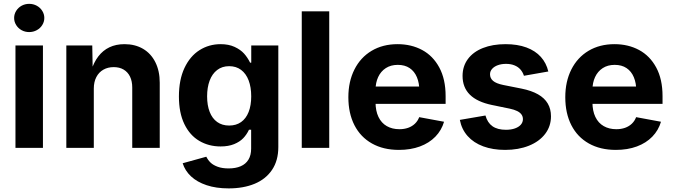

<svg xmlns="http://www.w3.org/2000/svg" viewBox="-20 -788 3588 1023"><path d="M62.4 -545.9H208.8V0H62.4ZM55.3 -692.3Q55.3 -712.6 66.1 -730Q76.9 -747.4 95.2 -757.5Q113.6 -767.5 135.5 -767.5Q157.4 -767.5 175.9 -757.5Q194.4 -747.4 205.2 -730Q216.1 -712.7 216.1 -692.3Q216.1 -671.9 205.2 -654.6Q194.4 -637.2 175.9 -627.2Q157.4 -617.1 135.5 -617.1Q113.6 -617.1 95.2 -627.1Q76.9 -637.2 66.1 -654.6Q55.3 -672 55.3 -692.3Z M479.8 0H333.4V-545.9H471.6L474 -409.6H465.2Q479.7 -456 504 -487.7Q528.3 -519.4 563.1 -536.1Q598 -552.7 643.3 -552.7Q699.8 -552.7 742.1 -527.9Q784.4 -503.1 807.7 -456.6Q831.1 -410.1 831.1 -347.2V0H684.6V-321.7Q684.6 -355.3 672.8 -379.8Q660.9 -404.2 638.7 -417.3Q616.6 -430.4 585.9 -430.4Q554.7 -430.4 530.7 -416.7Q506.7 -403.1 493.3 -377.3Q479.8 -351.5 479.8 -316.1Z M953.3 81.8 1079.2 47Q1088.6 65.7 1102.4 78.8Q1116.1 91.8 1140.1 100.6Q1164.1 109.4 1198 109.4Q1235.5 109.4 1262.4 97.8Q1289.2 86.3 1303.6 62.8Q1318.1 39.3 1318.1 3.7V-96.7H1306.6Q1294.1 -70.4 1275.8 -51.5Q1257.6 -32.5 1227.5 -20.1Q1197.3 -7.7 1155.3 -7.7Q1092.3 -7.7 1041.9 -37.3Q991.5 -66.8 962.4 -126.7Q933.3 -186.6 933.3 -273.8Q933.3 -362.9 962.9 -425.9Q992.6 -488.9 1043.1 -520.8Q1093.6 -552.7 1155.7 -552.7Q1198.5 -552.7 1230.1 -538.1Q1261.7 -523.4 1280.4 -502.5Q1299 -481.7 1312.7 -454H1318.7V-545.9H1462.9V-4.6Q1462.9 67.5 1429.5 117Q1396.2 166.5 1336.6 191.2Q1277.1 215.8 1198.5 215.8Q1131.9 215.8 1080.9 198.8Q1029.9 181.8 997.9 151.8Q965.8 121.7 953.3 81.8ZM1318.5 -274.7Q1318.5 -323.3 1304.8 -359.5Q1291 -395.8 1264.6 -415.6Q1238.2 -435.4 1201.1 -435.4Q1163.4 -435.4 1137 -415Q1110.5 -394.7 1097 -358.4Q1083.5 -322.2 1083.5 -274.7Q1083.5 -227 1097.1 -192Q1110.7 -156.9 1137.1 -138Q1163.4 -119.1 1201.1 -119.1Q1238.2 -119.1 1264.5 -137.6Q1290.8 -156.1 1304.6 -191.1Q1318.5 -226.2 1318.5 -274.7Z M1734.2 0H1587.8V-727.5H1734.2Z M1836.1 -270.1Q1836.1 -353.7 1868.5 -417.8Q1900.8 -482 1960.2 -517.4Q2019.5 -552.7 2098.3 -552.7Q2171.4 -552.7 2229.2 -521.7Q2287 -490.7 2320.6 -428.4Q2354.3 -366 2354.3 -275.8V-234.7H1896.2V-326.9H2282.9L2214.5 -302.2Q2214.5 -345.3 2201.4 -376.6Q2188.2 -408 2162.6 -425.2Q2136.9 -442.4 2099.4 -442.4Q2062.3 -442.4 2035.6 -425.1Q2008.9 -407.7 1994.9 -377.5Q1980.9 -347.3 1980.9 -308.7V-243.8Q1980.9 -197.4 1996.5 -165Q2012.1 -132.5 2040.8 -116.1Q2069.6 -99.6 2108 -99.6Q2133.6 -99.6 2154.6 -107Q2175.6 -114.5 2190.6 -128.8Q2205.7 -143.1 2213.6 -163.8L2346 -139.3Q2332.5 -93.6 2299.8 -59.9Q2267 -26.1 2217.6 -7.7Q2168.2 10.7 2105.7 10.7Q2022.5 10.7 1961.8 -23.5Q1901 -57.6 1868.5 -120.9Q1836.1 -184.3 1836.1 -270.1Z M2430.1 -149.2 2566.6 -172.6Q2577.2 -134.2 2603.9 -115.4Q2630.7 -96.5 2675.7 -96.5Q2703.3 -96.5 2723.7 -103.8Q2744.1 -111.1 2755.1 -123.8Q2766.2 -136.6 2766.2 -153Q2766.2 -167.3 2758.5 -178Q2750.9 -188.7 2735.4 -196.4Q2719.8 -204.1 2695.6 -209.2L2601.6 -228.5Q2522.6 -244.8 2483.6 -283.5Q2444.6 -322.2 2444.6 -383.5Q2444.6 -435 2472.9 -473.3Q2501.3 -511.7 2553.1 -532.2Q2604.9 -552.7 2673.6 -552.7Q2737.3 -552.7 2784.9 -535.1Q2832.5 -517.4 2861.7 -484.8Q2891 -452.2 2901.5 -407.1L2771.6 -384.3Q2765.4 -403.6 2752.9 -417.8Q2740.5 -432 2721.1 -439.8Q2701.7 -447.7 2675.9 -447.7Q2651.9 -447.7 2632.6 -440.7Q2613.3 -433.8 2602.1 -421.1Q2590.9 -408.5 2590.9 -392.3Q2590.9 -371 2607.2 -357.1Q2623.5 -343.1 2661.1 -335.3L2759.2 -315.8Q2811.9 -305.1 2846.6 -285.4Q2881.4 -265.6 2898.5 -236.4Q2915.7 -207.2 2915.7 -168.3Q2915.7 -115.4 2884.7 -74.7Q2853.6 -33.9 2798 -11.6Q2742.3 10.7 2671.4 10.7Q2605.8 10.7 2554.7 -8.2Q2503.6 -27.1 2471.6 -63.1Q2439.6 -99.1 2430.1 -149.2Z M2991.9 -270.1Q2991.9 -353.7 3024.2 -417.8Q3056.6 -482 3115.9 -517.4Q3175.3 -552.7 3254.1 -552.7Q3327.1 -552.7 3384.9 -521.7Q3442.7 -490.7 3476.4 -428.4Q3510.1 -366 3510.1 -275.8V-234.7H3052V-326.9H3438.7L3370.3 -302.2Q3370.3 -345.3 3357.1 -376.6Q3344 -408 3318.3 -425.2Q3292.7 -442.4 3255.1 -442.4Q3218 -442.4 3191.4 -425.1Q3164.7 -407.7 3150.7 -377.5Q3136.6 -347.3 3136.6 -308.7V-243.8Q3136.6 -197.4 3152.2 -165Q3167.8 -132.5 3196.6 -116.1Q3225.3 -99.6 3263.8 -99.6Q3289.4 -99.6 3310.4 -107Q3331.3 -114.5 3346.4 -128.8Q3361.5 -143.1 3369.4 -163.8L3501.8 -139.3Q3488.3 -93.6 3455.6 -59.9Q3422.8 -26.1 3373.4 -7.7Q3324 10.7 3261.4 10.7Q3178.3 10.7 3117.5 -23.5Q3056.8 -57.6 3024.3 -120.9Q2991.9 -184.3 2991.9 -270.1Z"/></svg>

Font: Raveo Variable
Style: Regular
Weight: 400
Designer: Jakub Foglar, Rasmus Andersson (Inter)
Foundry: Jakubfoglar.com
Version: Version 1.000;Glyphs 3.2.3 (3260)